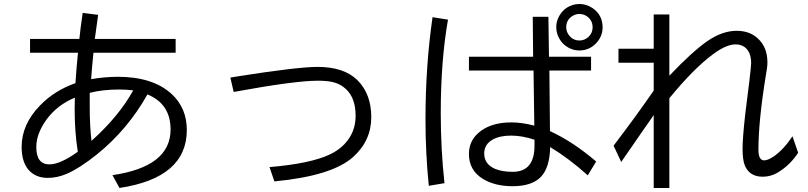

<svg xmlns="http://www.w3.org/2000/svg" viewBox="-20 -890 4034 958"><path d="M129.9 -695.8H376Q380.9 -746.6 392.6 -825.7L469.7 -815.9Q459 -743.7 453.1 -695.8H856.4V-627H446.3Q439.5 -561 434.6 -495.1Q503.9 -506.8 568.4 -506.8Q742.2 -506.8 835.9 -421.4Q912.1 -351.6 912.1 -241.2Q912.1 -2.9 576.2 47.9L541 -16.1Q831.1 -58.1 831.1 -243.7Q831.1 -371.6 715.8 -418.9Q616.2 -242.2 462.9 -119.1Q377 -50.3 313.5 -22.9Q265.6 -2.4 218.8 -2.4Q157.2 -2.4 122.1 -43Q87.9 -83 87.9 -156.7Q87.9 -269.5 179.7 -363.8Q252 -438.5 356.4 -475.1Q361.3 -551.3 369.1 -627H129.9ZM353.5 -402.8Q266.6 -366.7 213.9 -295.9Q161.1 -224.1 161.1 -156.2Q161.1 -69.8 226.6 -69.8Q280.3 -69.8 368.2 -132.8Q352.5 -230 352.5 -345.7Q352.5 -371.1 353.5 -402.8ZM427.7 -426.8Q427.7 -386.2 427.7 -357.9Q427.7 -262.2 436.5 -187Q575.2 -312 644.5 -439Q614.3 -443.4 574.2 -443.4Q493.2 -443.4 427.7 -426.8Z M1129.4 -502.9 1161.6 -508.3Q1464.4 -556.2 1564.9 -556.2Q1695.8 -556.2 1763.2 -490.2Q1832.5 -421.4 1832.5 -305.2Q1832.5 -188 1741.7 -106.4Q1636.2 -12.2 1349.1 15.1L1324.7 -56.2Q1530.8 -73.7 1627.4 -120.1Q1669.4 -140.1 1699.7 -171.9Q1754.4 -230 1754.4 -312Q1754.4 -400.4 1706.5 -445.3Q1679.2 -470.7 1644 -479.5Q1614.7 -487.3 1566.9 -487.3Q1450.7 -487.3 1146 -431.2Z M2638.2 -806.2H2716.3L2719.2 -606.9H2929.2V-538.1H2721.2L2724.1 -235.8Q2839.4 -183.1 2954.6 -84L2912.6 -15.1Q2820.8 -98.1 2725.1 -156.2Q2723.1 -54.2 2679.2 -7.8Q2634.3 39.1 2537.6 39.1Q2449.7 39.1 2390.1 2.9Q2319.8 -39.6 2319.8 -122.1Q2319.8 -185.1 2366.7 -226.6Q2426.3 -279.3 2531.7 -279.3Q2582.5 -279.3 2646 -263.2L2642.1 -538.1H2319.8V-606.9H2640.1ZM2647 -192.9Q2584.5 -213.4 2529.8 -213.4Q2473.1 -213.4 2437 -192.9Q2396 -168.9 2396 -124.5Q2396 -69.8 2451.7 -46.9Q2486.8 -32.7 2538.6 -32.7Q2647 -32.7 2647 -164.1ZM2119.6 37.1Q2103 -124.5 2103 -293.5Q2103 -562 2138.2 -804.2L2215.3 -792Q2179.2 -587.4 2179.2 -325.2Q2179.2 -144.5 2197.8 23.9ZM2871.6 -870.1Q2904.8 -870.1 2935.1 -850.6Q2986.8 -815.9 2986.8 -753.9Q2986.8 -707 2952.6 -672.4Q2918.5 -638.2 2870.6 -638.2Q2843.3 -638.2 2818.8 -650.9Q2791.5 -665 2774.9 -690.4Q2755.4 -720.2 2755.4 -754.9Q2755.4 -783.2 2770 -809.8Q2784.7 -836.4 2809.1 -852.1Q2837.4 -870.1 2871.6 -870.1ZM2870.6 -820.3Q2855 -820.3 2840.3 -812.5Q2805.2 -793.5 2805.2 -753.9Q2805.2 -734.9 2815.9 -718.8Q2835.4 -688 2871.6 -688Q2896 -688 2915.5 -705.1Q2937 -725.1 2937 -753.9Q2937 -784.2 2914.6 -804.2Q2895 -820.3 2870.6 -820.3Z M3241.7 -817.9H3319.8V-512.2Q3434.1 -632.8 3510.3 -685.5Q3584.5 -736.3 3655.8 -736.3Q3721.2 -736.3 3762.2 -697.3Q3809.1 -653.8 3809.1 -579.1Q3809.1 -555.7 3802.2 -520Q3764.2 -287.1 3764.2 -143.6Q3764.2 -89.8 3792.5 -89.8Q3812 -89.8 3841.3 -109.9Q3890.1 -144 3934.1 -210L3962.4 -127.9Q3926.3 -72.3 3872.6 -36.6Q3831.5 -8.3 3785.6 -8.3Q3720.2 -8.3 3696.8 -63.5Q3685.1 -90.3 3685.1 -148.4Q3685.1 -199.2 3697.8 -314.9L3699.7 -331.1L3719.2 -487.3Q3728 -564 3728 -575.7Q3728 -614.7 3711.4 -638.7Q3689.9 -668.5 3649.9 -668.5Q3604 -668.5 3538.6 -620.1Q3440.9 -547.9 3319.8 -399.9V47.9H3241.7V-315.9L3229 -297.4L3186 -235.8Q3107.9 -123 3079.6 -82L3041.5 -163.1Q3156.7 -314.5 3241.7 -438V-577.1H3065.9V-647H3241.7Z"/></svg>

Font: UDEV Gothic 35
Style: Regular
Weight: 400
Version: v2.1.0; ttfautohint (v1.8.4.7-5d5b-dirty) -l 6 -r 45 -G 200 